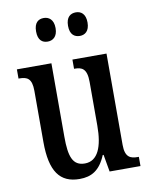

<svg xmlns="http://www.w3.org/2000/svg" viewBox="-85 -810 691 882"><g transform="rotate(-10 260.5 -368.5)"><path d="M330 -637C353 -637 375 -651 375 -692C375 -733 353 -747 330 -747C305 -747 284 -733 284 -692C284 -651 305 -637 330 -637ZM180 -637C203 -637 226 -651 226 -692C226 -733 203 -747 180 -747C155 -747 135 -733 135 -692C135 -651 155 -637 180 -637ZM215 10C270 10 310 -12 338 -80H342L356 0H500V-43H495C462 -43 436 -51 436 -110V-536H277V-493H280C313 -493 337 -484 337 -421V-217C337 -120 312 -56 251 -56C194 -56 179 -101 179 -193V-536H18V-493H22C58 -493 80 -483 80 -425V-186C80 -49 123 10 215 10Z"/></g></svg>

Font: Noto Serif Khmer ExtraCondensed Medium
Style: Regular
Weight: 500
Width: 2
Designer: Danh Hong and the Monotype Design Team
Foundry: Monotype Imaging Inc.
Version: Version 2.004